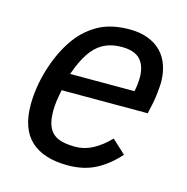

<svg xmlns="http://www.w3.org/2000/svg" viewBox="-86 -609 689 706"><g transform="rotate(15 258.5 -256.0)"><path d="M139.2 -246.1Q134.3 -223.1 131.6 -203.1Q128.9 -183.1 128.9 -165Q128.9 -134.3 135.5 -113.8Q142.1 -93.3 156 -80.8Q169.9 -68.4 191.2 -63.2Q212.4 -58.1 242.2 -58.1Q275.4 -58.1 307.6 -75.2Q339.8 -92.3 370.1 -124L421.9 -76.2Q383.8 -32.7 338.1 -8.8Q292.5 15.1 231.9 15.1Q139.6 15.1 91.3 -29.3Q43 -73.7 43 -166Q43 -195.8 47.9 -229Q52.7 -262.2 62.5 -295.7Q72.3 -329.1 86.4 -360.8Q100.6 -392.6 119.1 -419.9Q151.9 -469.2 201.2 -498Q250.5 -526.9 323.2 -526.9Q363.3 -526.9 393.6 -515.4Q423.8 -503.9 444.1 -483.2Q464.4 -462.4 474.6 -432.9Q484.9 -403.3 484.9 -367.2Q484.9 -362.3 484.1 -353Q483.4 -343.8 482.4 -333Q481.4 -322.3 480 -311.5Q478.5 -300.8 477.1 -293L466.8 -246.1ZM398.9 -312Q404.8 -340.3 404.8 -365.2Q404.8 -409.7 382.8 -433.3Q360.8 -457 312 -457Q277.3 -457 250.7 -445.3Q224.1 -433.6 203.1 -408.2Q175.3 -373.5 153.8 -312Z"/></g></svg>

Font: Clear Sans
Style: Italic
Weight: 400
Italic angle: -12°
Foundry: Intel Corporation
Version: Version 1.00